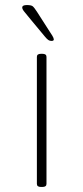

<svg xmlns="http://www.w3.org/2000/svg" viewBox="-20 -738 330 760"><path d="M142 2Q126 2 126 -10V-513Q126 -525 142 -525H148Q164 -525 164 -513V-10Q164 2 148 2ZM184 -576Q177 -576 171.5 -579.5Q166 -583 157 -594L103 -659Q88 -678 78 -689.5Q68 -701 68 -708Q68 -718 86 -718Q103 -718 109 -713.5Q115 -709 126 -692L176 -614Q181 -607 187 -597Q193 -587 193 -582Q193 -576 184 -576Z"/></svg>

Font: Asap Expanded Thin
Style: Regular
Weight: 100
Width: 7
Designer: Pablo Cosgaya
Foundry: Omnibus-Type
Version: Version 3.001; ttfautohint (v1.8.4.7-5d5b)